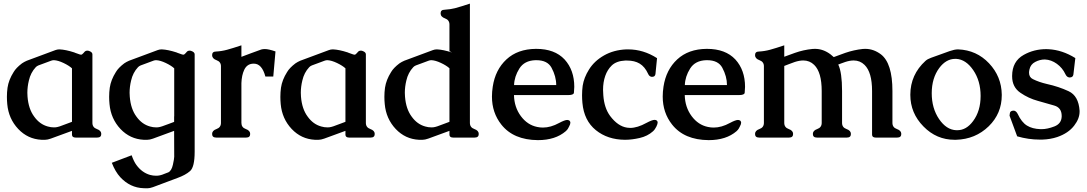

<svg xmlns="http://www.w3.org/2000/svg" viewBox="-20 -749 5995 1059"><path d="M377 -27.3 259.8 15.6Q241.7 22 229 22H208.5Q133.3 18.1 80.6 -37.6Q27.3 -94.2 20 -174.8Q18.1 -195.3 18.1 -214.8Q18.1 -240.7 21.5 -265.1Q27.8 -308.6 55.2 -351.6Q68.4 -374.5 101.1 -399.4Q113.3 -407.7 127.9 -414.1Q167.5 -428.7 206.8 -443.4Q246.1 -458 285.6 -472.7Q296.4 -476.6 306.2 -476.6H309.1Q342.3 -475.1 389.2 -460Q394 -458.5 395 -457.5Q404.8 -453.6 419.9 -448.7Q423.8 -447.3 427.2 -447.3Q430.2 -447.3 432.1 -448.7Q441.4 -456.5 444.8 -461.4Q451.2 -469.7 461.9 -469.7Q467.3 -469.7 471.7 -467.8Q489.7 -461.4 489.7 -449.2V-71.3Q489.7 -45.9 514.2 -37.4Q538.6 -28.8 538.6 -10.3Q538.6 9.8 516.1 9.8H397.5Q377 9.8 377 -6.3ZM377 -372.1Q361.3 -386.7 330.8 -401.4Q300.3 -416 277.8 -417H276.4Q269.5 -417 261.7 -414.1Q244.1 -407.7 226.8 -401.1Q209.5 -394.5 191.9 -388.2Q182.6 -384.3 177.2 -378.4Q148.9 -348.1 139.2 -304.7Q130.9 -270.5 130.9 -237.3Q130.9 -227.1 131.8 -215.8Q137.2 -147.9 168.5 -106Q198.7 -63.5 243.7 -51.3Q260.3 -46.4 277.3 -46.4Q282.7 -46.4 288.1 -46.9Q296.9 -47.9 310.1 -52.2Q321.3 -56.2 345.2 -65.2Q369.1 -74.2 377 -77.1Z M940.9 -106.9V-372.1Q925.3 -386.7 894.8 -401.4Q864.3 -416 841.8 -417H840.3Q833.5 -417 825.7 -414.1Q808.1 -407.7 790.8 -401.1Q773.4 -394.5 755.9 -388.2Q746.6 -384.3 741.2 -378.4Q712.9 -348.1 703.1 -304.7Q694.8 -270.5 694.8 -237.3Q694.8 -227.1 695.8 -215.8Q701.2 -147.9 732.4 -106Q762.7 -63.5 807.6 -51.3Q824.2 -46.4 841.3 -46.4Q846.7 -46.4 852.1 -46.9Q860.8 -47.9 874 -52.2Q885.3 -56.2 908.9 -64.9Q932.6 -73.7 940.4 -76.7V-106.9ZM940.4 -27.3 823.7 15.6Q805.7 22 793 22H772.5Q697.3 18.1 644.5 -37.6Q591.3 -94.2 584 -174.8Q582 -195.3 582 -214.8Q582 -240.7 585.4 -265.1Q591.8 -308.6 619.1 -351.6Q632.3 -374.5 665 -399.4Q677.2 -407.7 691.9 -414.1Q731.4 -428.7 770.8 -443.4Q810.1 -458 849.6 -472.7Q860.4 -476.6 870.1 -476.6H873Q906.2 -475.1 953.1 -460Q958 -458.5 959 -457.5Q968.8 -453.6 983.9 -448.7Q987.8 -447.3 991.2 -447.3Q994.1 -447.3 996.1 -448.7Q1005.4 -456.5 1008.8 -461.4Q1015.1 -469.7 1025.9 -469.7Q1031.2 -469.7 1035.6 -467.8Q1053.7 -461.4 1053.7 -449.2V87.9Q1053.7 172.4 1028.3 194.6Q1002.9 216.8 958 232.9L823.7 283.2Q805.7 289.6 793 289.6Q779.8 289.6 772 289.1Q697.8 286.6 643.6 228.5Q615.7 198.2 596.7 148.9Q648.9 128.4 706.1 107.4Q718.3 142.1 732.4 161.1Q763.2 203.1 807.6 215.8Q824.2 220.2 840.3 220.2Q846.7 220.2 852.1 219.7Q861.3 218.8 874 214.8Q879.4 212.4 888.9 209Q898.4 205.6 908.2 201.7Q926.3 192.9 933.6 159.7Q940.9 126.5 940.9 115.7Z M1311.5 -290.5V-71.3Q1311.5 -45.9 1335.7 -37.4Q1359.9 -28.8 1359.9 -10.3Q1359.9 9.8 1337.9 9.8H1172.4Q1149.9 9.8 1149.9 -10.3Q1149.9 -28.8 1174.3 -37.4Q1198.7 -45.9 1198.7 -71.3V-383.8Q1198.7 -408.2 1174.3 -417Q1149.9 -425.8 1149.9 -444.8Q1149.9 -464.8 1171.9 -464.8Q1202.1 -466.3 1232.7 -474.6Q1263.2 -482.9 1311.5 -499V-435.5L1362.3 -454.6Q1399.9 -468.8 1421.4 -476.1Q1430.2 -478.5 1440.9 -478.5Q1461.4 -478.5 1499.5 -465.3L1487.3 -326.7H1443.8Q1424.8 -397.9 1380.4 -397.9Q1375.5 -397.9 1371.1 -397.5Q1341.3 -394 1327.1 -364Q1313 -334 1311.5 -290.5Z M1885.3 -27.3 1768.1 15.6Q1750 22 1737.3 22H1716.8Q1641.6 18.1 1588.9 -37.6Q1535.6 -94.2 1528.3 -174.8Q1526.4 -195.3 1526.4 -214.8Q1526.4 -240.7 1529.8 -265.1Q1536.1 -308.6 1563.5 -351.6Q1576.7 -374.5 1609.4 -399.4Q1621.6 -407.7 1636.2 -414.1Q1675.8 -428.7 1715.1 -443.4Q1754.4 -458 1793.9 -472.7Q1804.7 -476.6 1814.5 -476.6H1817.4Q1850.6 -475.1 1897.5 -460Q1902.3 -458.5 1903.3 -457.5Q1913.1 -453.6 1928.2 -448.7Q1932.1 -447.3 1935.5 -447.3Q1938.5 -447.3 1940.4 -448.7Q1949.7 -456.5 1953.1 -461.4Q1959.5 -469.7 1970.2 -469.7Q1975.6 -469.7 1980 -467.8Q1998 -461.4 1998 -449.2V-71.3Q1998 -45.9 2022.5 -37.4Q2046.9 -28.8 2046.9 -10.3Q2046.9 9.8 2024.4 9.8H1905.8Q1885.3 9.8 1885.3 -6.3ZM1885.3 -372.1Q1869.6 -386.7 1839.1 -401.4Q1808.6 -416 1786.1 -417H1784.7Q1777.8 -417 1770 -414.1Q1752.4 -407.7 1735.1 -401.1Q1717.8 -394.5 1700.2 -388.2Q1690.9 -384.3 1685.5 -378.4Q1657.2 -348.1 1647.5 -304.7Q1639.2 -270.5 1639.2 -237.3Q1639.2 -227.1 1640.1 -215.8Q1645.5 -147.9 1676.8 -106Q1707 -63.5 1752 -51.3Q1768.6 -46.4 1785.6 -46.4Q1791 -46.4 1796.4 -46.9Q1805.2 -47.9 1818.4 -52.2Q1829.6 -56.2 1853.5 -65.2Q1877.4 -74.2 1885.3 -77.1Z M2459 -27.3 2341.8 15.6Q2323.7 22 2311 22H2290.5Q2215.3 18.1 2162.6 -37.6Q2109.4 -94.2 2102.1 -174.8Q2100.1 -195.3 2100.1 -214.8Q2100.1 -240.7 2103.5 -265.1Q2109.9 -308.6 2137.2 -351.6Q2150.4 -374.5 2183.1 -399.4Q2195.3 -407.7 2210 -414.1Q2249.5 -428.7 2288.8 -443.4Q2328.1 -458 2367.7 -472.7Q2378.4 -476.6 2388.2 -476.6H2391.1Q2424.3 -475.1 2471.2 -460H2472.2Q2472.2 -460.4 2459 -466.8V-613.8Q2459 -638.7 2434.6 -647.5Q2410.2 -656.2 2410.2 -675.3Q2410.2 -695.3 2432.1 -695.3Q2462.4 -696.8 2492.9 -704.8Q2523.4 -712.9 2571.8 -729V-71.3Q2571.8 -45.9 2596.2 -37.4Q2620.6 -28.8 2620.6 -10.3Q2620.6 9.8 2598.1 9.8H2479.5Q2459 9.8 2459 -6.3ZM2459 -372.6Q2441.4 -388.2 2411.6 -402.1Q2381.8 -416 2359.9 -417H2358.4Q2351.6 -417 2343.8 -414.1Q2326.2 -407.7 2308.8 -401.1Q2291.5 -394.5 2273.9 -388.2Q2264.6 -384.3 2259.3 -378.4Q2231 -348.1 2221.2 -304.7Q2212.9 -270.5 2212.9 -237.3Q2212.9 -227.1 2213.9 -215.8Q2219.2 -147.9 2250.5 -106Q2280.8 -63.5 2325.7 -51.3Q2342.3 -46.4 2359.4 -46.4Q2364.7 -46.4 2370.1 -46.9Q2378.9 -47.9 2392.1 -52.2Q2403.3 -56.2 2427.2 -65.2Q2451.2 -74.2 2459 -77.1Z M2697.8 -271Q2711.9 -364.3 2773.4 -421.4Q2835 -478.5 2935.5 -479.5H2937.5Q3039.6 -479.5 3094.2 -420.9Q3147.5 -362.3 3147.5 -270Q3147 -250 3145.5 -237.3Q3144 -224.6 3113.8 -224.6H2814.9Q2816.4 -157.7 2852.8 -108.6Q2889.2 -59.6 2942.9 -48.8Q2958.5 -45.4 2974.6 -45.4Q3017.6 -45.4 3064 -70.8Q3095.2 -87.4 3108.4 -87.4Q3115.2 -87.4 3121.1 -83.5Q3126 -78.6 3126 -72.3Q3126 -64 3118.7 -50.8Q3112.3 -37.6 3108.2 -33.2Q3104 -28.8 3100.6 -25.4Q3043.5 23.9 2946.8 23.9Q2812 22.9 2745.1 -62Q2693.4 -127.4 2693.4 -216.3Q2693.4 -242.7 2697.8 -271ZM2815.4 -279.8H3047.9Q3047.9 -327.6 3022 -375.5Q2999.5 -417 2938.5 -417H2933.1Q2872.1 -415 2844.5 -370.8Q2816.9 -326.7 2815.4 -279.8Z M3434.1 -476.6H3444.8Q3528.8 -476.6 3604 -428.2L3595.2 -340.3Q3592.8 -325.2 3576.7 -325.2H3574.7Q3561 -326.7 3554.7 -341.8Q3536.6 -381.3 3507.8 -398.4Q3480 -415 3439 -415H3427.7Q3379.9 -412.6 3354 -387.7Q3330.1 -364.3 3318.4 -330.6Q3306.2 -295.9 3306.2 -253.4Q3306.2 -239.3 3307.6 -224.1Q3312.5 -153.8 3345.2 -109.4Q3388.2 -52.2 3439 -44.9Q3446.8 -43.5 3455.6 -43.5Q3495.6 -43.5 3545.9 -71.3Q3577.1 -87.9 3590.3 -87.9Q3597.2 -87.9 3603 -84Q3607.4 -79.6 3607.4 -73.2Q3607.4 -65.9 3600.6 -51.3Q3592.8 -34.7 3581.1 -24.4Q3551.8 2 3508.5 12Q3465.3 22 3427.2 22Q3331.5 21.5 3266.4 -31.2Q3201.2 -84 3192.4 -181.2Q3190.4 -202.6 3190.4 -223.6Q3190.4 -250.5 3193.8 -275.9Q3200.7 -320.8 3228.5 -365.2Q3257.8 -412.6 3311.3 -443.1Q3364.7 -473.6 3434.1 -476.6Z M3639.6 -271Q3653.8 -364.3 3715.3 -421.4Q3776.9 -478.5 3877.4 -479.5H3879.4Q3981.4 -479.5 4036.1 -420.9Q4089.4 -362.3 4089.4 -270Q4088.9 -250 4087.4 -237.3Q4085.9 -224.6 4055.7 -224.6H3756.8Q3758.3 -157.7 3794.7 -108.6Q3831.1 -59.6 3884.8 -48.8Q3900.4 -45.4 3916.5 -45.4Q3959.5 -45.4 4005.9 -70.8Q4037.1 -87.4 4050.3 -87.4Q4057.1 -87.4 4063 -83.5Q4067.9 -78.6 4067.9 -72.3Q4067.9 -64 4060.5 -50.8Q4054.2 -37.6 4050 -33.2Q4045.9 -28.8 4042.5 -25.4Q3985.4 23.9 3888.7 23.9Q3753.9 22.9 3687 -62Q3635.3 -127.4 3635.3 -216.3Q3635.3 -242.7 3639.6 -271ZM3757.3 -279.8H3989.7Q3989.7 -327.6 3963.9 -375.5Q3941.4 -417 3880.4 -417H3875Q3814 -415 3786.4 -370.8Q3758.8 -326.7 3757.3 -279.8Z M4305.7 -436Q4311.5 -438 4329.8 -444.8Q4348.1 -451.7 4364.7 -457.5Q4411.6 -474.1 4461.4 -479Q4468.3 -479.5 4475.1 -479.5Q4521 -479.5 4561.5 -448.7Q4575.7 -437.5 4578.6 -434.1Q4590.8 -438.5 4608.6 -445.1Q4626.5 -451.7 4642.6 -457.5Q4689.5 -473.6 4738.8 -479Q4746.1 -479.5 4752.9 -479.5Q4798.3 -479.5 4838.9 -449.2Q4902.3 -400.4 4902.3 -247.1V-71.3Q4902.3 -45.9 4926.8 -37.4Q4951.2 -28.8 4951.2 -10.3Q4951.2 9.8 4928.7 9.8H4810.1Q4790 9.8 4790 -6.3V-247.1Q4790 -350.6 4748.5 -391.1Q4723.6 -415.5 4688.5 -415.5Q4667.5 -415.5 4642.1 -407.2Q4632.3 -403.8 4618.4 -398.7Q4604.5 -393.6 4603.5 -393.1Q4624.5 -349.6 4624.5 -247.1V-71.3Q4624.5 -45.9 4648.9 -37.4Q4673.3 -28.8 4673.3 -10.3Q4673.3 9.8 4651.4 9.8H4485.8Q4463.4 9.8 4463.4 -10.3Q4463.4 -28.8 4487.8 -37.4Q4512.2 -45.9 4512.2 -71.3V-247.1Q4512.2 -350.6 4470.7 -391.1Q4445.8 -415.5 4410.6 -415.5Q4389.6 -415.5 4363.8 -407.2Q4347.2 -401.4 4330.8 -395Q4314.5 -388.7 4305.7 -385.3V-71.3Q4305.7 -45.9 4330.1 -37.4Q4354.5 -28.8 4354.5 -10.3Q4354.5 9.8 4332.5 9.8H4167Q4144.5 9.8 4144.5 -10.3Q4144.5 -28.8 4168.9 -37.4Q4193.4 -45.9 4193.4 -71.3V-383.8Q4193.4 -408.2 4168.9 -417Q4144.5 -425.8 4144.5 -444.8Q4144.5 -464.8 4166.5 -464.8Q4196.8 -466.3 4227.3 -474.6Q4257.8 -482.9 4305.7 -499Z M5265.1 -476.6Q5366.2 -472.7 5435.1 -399.9Q5503.9 -327.1 5505.4 -227.1V-224.1Q5505.4 -123 5433.6 -52.7Q5359.9 19 5252.9 22H5245.1Q5145.5 22 5073.7 -51.3Q5001 -125 5001 -225.6V-227.1Q5001.5 -337.4 5084.5 -413.1Q5095.7 -423.3 5115.2 -430.2Q5134.8 -437 5170.9 -450.2Q5192.4 -458 5218.3 -467.3Q5245.1 -476.6 5263.2 -476.6ZM5253.9 -424.3H5248.5Q5198.2 -424.3 5160.6 -374Q5119.1 -317.9 5119.1 -234.9Q5119.1 -151.9 5159.4 -92.5Q5199.7 -33.2 5253.9 -30.8H5260.3Q5310.1 -30.8 5347.2 -81.1Q5388.7 -136.7 5388.7 -219.7Q5388.7 -302.7 5348.1 -362.1Q5307.6 -421.4 5253.9 -424.3Z M5763.7 -477.5Q5838.9 -473.6 5911.1 -428.7L5900.4 -337.9Q5897.9 -321.8 5880.4 -321.8H5878.4Q5864.3 -322.8 5856.4 -339.8Q5840.3 -374.5 5809.3 -397Q5778.3 -419.4 5743.7 -420.9H5742.2Q5715.3 -420.9 5689.5 -407.2Q5664.1 -394 5658.2 -366.2Q5655.8 -356 5655.8 -348.1Q5655.8 -322.8 5677.2 -312.5Q5710.4 -295.9 5754.9 -285.6Q5819.3 -271.5 5874.3 -245.8Q5929.2 -220.2 5934.6 -138.2V-133.3Q5934.6 -94.7 5904.8 -56.2Q5872.6 -14.2 5811.5 6.8Q5773.9 19.5 5728.5 21H5714.8Q5652.8 21 5590.3 2.9L5548.3 -110.8L5549.8 -122.6Q5550.8 -138.7 5570.8 -138.7H5573.2Q5585.4 -136.2 5593.3 -120.6Q5614.7 -74.7 5644.3 -56.4Q5673.8 -38.1 5719.2 -36.6H5725.1Q5756.8 -36.6 5795.9 -51.8Q5834.5 -66.9 5835.9 -106.4V-109.4Q5835.9 -155.3 5794.4 -167Q5742.7 -181.6 5703.6 -192.9Q5653.3 -206.5 5608.9 -236.8Q5562.5 -268.1 5562.5 -328.1V-330.6Q5563 -411.1 5626.5 -446.3Q5682.6 -478 5751 -478Q5757.3 -478 5763.7 -477.5Z"/></svg>

Font: Caudex
Style: Bold
Weight: 700
Version: Version 1.01